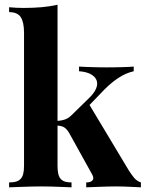

<svg xmlns="http://www.w3.org/2000/svg" viewBox="-20 -803 625 823"><path d="M531.7 -73.2Q543.5 -54.7 554.9 -40.8Q566.4 -26.9 584 -21V0Q576.7 -0.5 564.7 -1Q552.7 -1.5 538.8 -2.2Q524.9 -2.9 509.3 -3.4Q493.7 -3.9 479 -3.9Q460.4 -3.9 441.4 -3.4Q422.4 -2.9 405 -2.2Q387.7 -1.5 373.3 -1Q358.9 -0.5 349.6 0V-21Q364.3 -21 372.1 -26.1Q379.9 -31.2 379.9 -39.6Q379.9 -43.5 378.7 -47.1Q377.4 -50.8 375 -55.2L275.9 -233.9Q265.1 -251.5 254.2 -257.6Q243.2 -263.7 226.6 -264.6V-92.8Q226.6 -71.8 229.7 -58.1Q232.9 -44.4 240.2 -36.1Q247.6 -27.8 259 -24.4Q270.5 -21 286.6 -21V0Q277.3 -0.5 263.2 -1Q249 -1.5 231.7 -2.2Q214.4 -2.9 195.3 -3.4Q176.3 -3.9 157.2 -3.9Q137.7 -3.9 117.4 -3.4Q97.2 -2.9 78.6 -2.2Q60.1 -1.5 44.4 -1Q28.8 -0.5 19 0V-21Q36.6 -21 48.6 -24.4Q60.5 -27.8 68.4 -36.1Q76.2 -44.4 79.6 -58.1Q83 -71.8 83 -92.8V-662.6Q83 -707.5 69.1 -729.2Q55.2 -751 19 -751V-772Q50.3 -769 80.6 -769Q123 -769 159.2 -772.2Q195.3 -775.4 226.6 -782.7V-284.7Q245.6 -286.1 260 -291.5Q274.4 -296.9 287.1 -309.6L362.8 -383.8Q380.4 -400.9 388.4 -416.3Q396.5 -431.6 396.5 -444.3Q396.5 -456.1 390.6 -465.6Q384.8 -475.1 374.3 -481.9Q363.8 -488.8 349.6 -492.7Q335.4 -496.6 318.8 -497.6V-517.6Q332.5 -516.6 348.4 -516.1Q364.3 -515.6 379.9 -515.1Q395.5 -514.6 409.9 -514.4Q424.3 -514.2 436 -514.2Q450.2 -514.2 467 -514.4Q483.9 -514.6 500 -515.1Q516.1 -515.6 530.3 -516.1Q544.4 -516.6 553.2 -517.6V-497.6Q521.5 -490.7 490.5 -470.9Q459.5 -451.2 428.2 -419.9L363.8 -353Z"/></svg>

Font: SVN-Playfair Display
Style: Bold
Weight: 700
Designer: Claus Eggers Sørensen
Foundry: Claus Eggers Sørensen
Version: Version 1.004;PS 001.004;hotconv 1.0.70;makeotf.lib2.5.58329